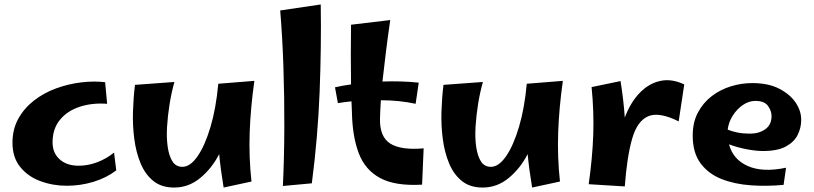

<svg xmlns="http://www.w3.org/2000/svg" viewBox="-20 -828 3653 862"><path d="M280 6Q218 6 162 -14.5Q106 -35 71 -78Q36 -121 36 -187Q36 -248 62.5 -295.5Q89 -343 133 -377Q177 -411 231.5 -431Q286 -451 343.5 -458Q401 -465 452 -459L461 -362Q395 -367 339 -349Q283 -331 249.5 -290.5Q216 -250 216 -189Q216 -141 248 -112.5Q280 -84 333 -84Q376 -84 417.5 -100Q459 -116 492 -143L502 -63Q457 -29 399 -11.5Q341 6 280 6Z M762 14Q705 14 668.5 -15.5Q632 -45 611.5 -94Q591 -143 583 -203.5Q575 -264 577 -327Q579 -390 586 -447L763 -460Q750 -414 741.5 -361.5Q733 -309 730 -259Q727 -209 733 -168Q739 -127 754.5 -103Q770 -79 799 -79Q834 -79 867 -126.5Q900 -174 925 -258Q950 -342 960 -452L1122 -465Q1105 -345 1101 -234Q1097 -123 1109 -13L984 14Q970 -70 964 -136Q931 -72 879 -29Q827 14 762 14Z M1380 -5 1250 7Q1256 -117 1256.5 -253.5Q1257 -390 1252.5 -525.5Q1248 -661 1238 -781L1420 -808Q1423 -620 1415 -416Q1407 -212 1380 -5Z M1875 1Q1755 8 1687 -28.5Q1619 -65 1590.5 -140.5Q1562 -216 1560 -324Q1559 -349 1558 -373Q1527 -370 1497 -365L1484 -436Q1519 -444 1556 -449Q1555 -517 1555 -584Q1555 -651 1556 -717L1732 -738Q1721 -662 1712.5 -593.5Q1704 -525 1697 -462Q1784 -465 1860 -457L1846 -362Q1809 -370 1769.5 -374Q1730 -378 1690 -378Q1687 -335 1686 -296Q1684 -214 1732 -183.5Q1780 -153 1882 -162Z M2147 14Q2090 14 2053.5 -15.5Q2017 -45 1996.5 -94Q1976 -143 1968 -203.5Q1960 -264 1962 -327Q1964 -390 1971 -447L2148 -460Q2135 -414 2126.5 -361.5Q2118 -309 2115 -259Q2112 -209 2118 -168Q2124 -127 2139.5 -103Q2155 -79 2184 -79Q2219 -79 2252 -126.5Q2285 -174 2310 -258Q2335 -342 2345 -452L2507 -465Q2490 -345 2486 -234Q2482 -123 2494 -13L2369 14Q2355 -70 2349 -136Q2316 -72 2264 -29Q2212 14 2147 14Z M2785 9 2623 -1Q2640 -121 2643.5 -224Q2647 -327 2636 -437L2766 -464Q2780 -376 2785 -300Q2810 -367 2851 -410Q2892 -453 2943.5 -464.5Q2995 -476 3052 -449L3027 -283Q2939 -327 2890 -306Q2841 -285 2818 -205Q2795 -125 2785 9Z M3498 2Q3424 9 3351.5 4Q3279 -1 3220 -24Q3161 -47 3125.5 -94.5Q3090 -142 3090 -219Q3090 -279 3113.5 -323Q3137 -367 3175.5 -396.5Q3214 -426 3261.5 -440.5Q3309 -455 3357 -455Q3430 -455 3479 -429.5Q3528 -404 3553 -366Q3578 -328 3577 -288Q3577 -255 3561.5 -223Q3546 -191 3508.5 -170.5Q3471 -150 3406 -150Q3374 -150 3332 -158Q3290 -166 3253 -180Q3271 -112 3337.5 -82.5Q3404 -53 3509 -75ZM3371 -375Q3342 -375 3315 -356.5Q3288 -338 3269.5 -308.5Q3251 -279 3247 -246Q3266 -238 3291 -233Q3316 -228 3347 -228Q3388 -228 3416 -248Q3444 -268 3444 -307Q3444 -330 3428 -352.5Q3412 -375 3371 -375Z"/></svg>

Font: Marhey SemiBold
Style: Regular
Weight: 600
Designer: Nur Syamsi & Bustanul Arifin
Foundry: Namelatype
Version: Version 1.000; ttfautohint (v1.8.4.7-5d5b)